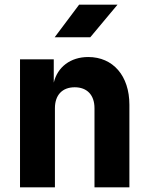

<svg xmlns="http://www.w3.org/2000/svg" viewBox="-20 -805 640 825"><path d="M215 -645H368L485 -785H320ZM66 0H216V-340C216 -397 248 -430 301 -430C354 -430 386 -397 386 -340V0H536V-355C536 -479 466 -560 359 -560C283 -560 227 -517 211 -450V-550H66Z"/></svg>

Font: JetBrains Mono ExtraBold
Style: Regular
Weight: 800
Monospace: yes
Designer: Philipp Nurullin, Konstantin Bulenkov
Foundry: JetBrains
Version: Version 2.305